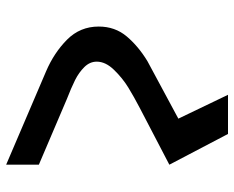

<svg xmlns="http://www.w3.org/2000/svg" viewBox="-90 -675 780 640"><g transform="rotate(90 300.0 -355.0)"><path d="M529 -94.5V14.5L218 -118.5Q156 -145 112.2 -188.5Q68.5 -232 68.5 -294Q68.5 -348.5 101.5 -387.5Q134.5 -426.5 184 -456.5L375.5 -559.5L296 -725H426.5L529 -529.5L340 -431Q303.5 -412 272 -392.8Q240.5 -373.5 213 -345.2Q185.5 -317 185.5 -287.5Q185.5 -264.5 203.5 -246.2Q221.5 -228 247 -215.2Q272.5 -202.5 311 -187.5Z"/></g></svg>

Font: JuliaMono
Style: Bold
Weight: 700
Monospace: yes
Designer: cormullion
Foundry: corm
Version: Version 0.055; ttfautohint (v1.8.4)